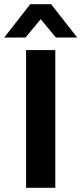

<svg xmlns="http://www.w3.org/2000/svg" viewBox="-50 -900 390 920"><path d="M75 0V-660H215V0ZM-30 -720 95 -880H195L320 -720H218L145 -808L72 -720Z"/></svg>

Font: Xolonium
Style: Regular
Weight: 400
Designer: Severin Meyer
Version: Version 4.2